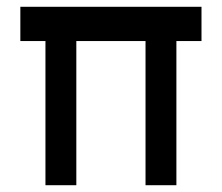

<svg xmlns="http://www.w3.org/2000/svg" viewBox="-20 -546 654 566"><path d="M114 0V-425H40V-526H574V-425H500V0H409V-425H205V0Z"/></svg>

Font: Lexend
Style: Regular
Weight: 400
Designer: Bonnie Shaver-Troup, Thomas Jockin
Foundry: Lexend
Version: Version 1.007; ttfautohint (v1.8.3)